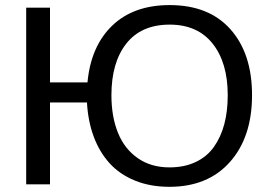

<svg xmlns="http://www.w3.org/2000/svg" viewBox="-20 -718 1050 748"><path d="M961.9 -347.2Q961.9 -184.1 876 -87.2Q790 9.8 640.1 9.8Q565.4 9.8 505.9 -14.4Q446.3 -38.6 406.7 -82.3Q367.2 -126 345 -186Q322.8 -246.1 318.8 -318.8H174.8V0H82V-688H174.8V-397H320.8Q334 -538.1 417.2 -618.2Q500.5 -698.2 641.1 -698.2Q793.9 -698.2 877.9 -603.8Q961.9 -509.3 961.9 -347.2ZM867.2 -347.2Q867.2 -474.1 808.3 -548.1Q749.5 -622.1 641.1 -622.1Q530.3 -622.1 472.2 -548.3Q414.1 -474.6 414.1 -347.2Q414.1 -263.7 439.5 -200.9Q464.8 -138.2 516.4 -102.1Q567.9 -65.9 640.1 -65.9Q698.2 -65.9 742.2 -86.7Q786.1 -107.4 813.2 -145.5Q840.3 -183.6 853.8 -234.1Q867.2 -284.7 867.2 -347.2Z"/></svg>

Font: Libra Sans Modern
Style: Regular
Weight: 400
Foundry: Stefan Peev, Context Ltd
Version: Version 1.000